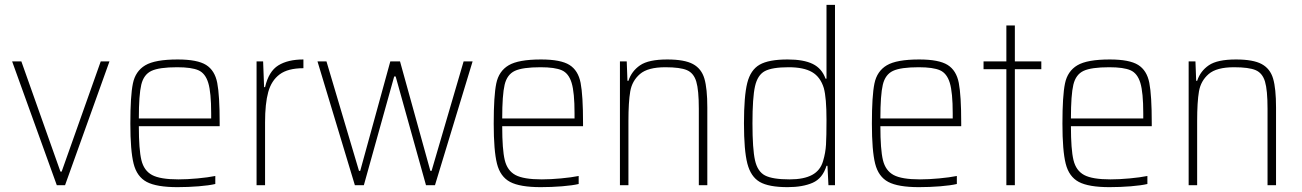

<svg xmlns="http://www.w3.org/2000/svg" viewBox="-20 -763 5363 791"><path d="M214 0 30 -510H68L229 -56H234L395 -510H431L248 0Z M885 -243H552Q552 -147 562.5 -103.5Q573 -60 606.5 -42Q640 -24 715 -24Q751 -24 794 -28Q837 -32 867 -38V-5Q842 1 798.5 4.5Q755 8 711 8Q625 8 584.5 -13.5Q544 -35 530.5 -88.5Q517 -142 517 -254Q517 -368 527.5 -419Q538 -470 578.5 -494Q619 -518 712 -518Q793 -518 829 -495.5Q865 -473 875 -421.5Q885 -370 885 -256ZM552 -275H850V-296Q850 -382 838 -421.5Q826 -461 797.5 -473.5Q769 -486 710 -486Q636 -486 604 -471Q572 -456 562 -414Q552 -372 552 -275Z M1037 -510H1064L1068 -404H1072Q1087 -469 1126.5 -493.5Q1166 -518 1230 -518V-482Q1166 -482 1132 -456.5Q1098 -431 1085 -383.5Q1072 -336 1072 -259V0H1037Z M1442 0 1288 -510H1325L1459 -59H1464L1588 -510H1628L1753 -59H1758L1890 -510H1927L1772 0H1735L1610 -448H1604L1479 0Z M2382 -243H2049Q2049 -147 2059.5 -103.5Q2070 -60 2103.5 -42Q2137 -24 2212 -24Q2248 -24 2291 -28Q2334 -32 2364 -38V-5Q2339 1 2295.5 4.5Q2252 8 2208 8Q2122 8 2081.5 -13.5Q2041 -35 2027.5 -88.5Q2014 -142 2014 -254Q2014 -368 2024.5 -419Q2035 -470 2075.5 -494Q2116 -518 2209 -518Q2290 -518 2326 -495.5Q2362 -473 2372 -421.5Q2382 -370 2382 -256ZM2049 -275H2347V-296Q2347 -382 2335 -421.5Q2323 -461 2294.5 -473.5Q2266 -486 2207 -486Q2133 -486 2101 -471Q2069 -456 2059 -414Q2049 -372 2049 -275Z M2534 -510H2562L2565 -430H2569Q2582 -470 2617 -494Q2652 -518 2729 -518Q2800 -518 2835 -499Q2870 -480 2882 -439Q2894 -398 2894 -320V0H2859V-315Q2859 -392 2848.5 -427Q2838 -462 2810 -474Q2782 -486 2721 -486Q2649 -486 2616.5 -458Q2584 -430 2576.5 -386.5Q2569 -343 2569 -264V0H2534Z M3045 -255Q3045 -367 3058.5 -421Q3072 -475 3109.5 -496.5Q3147 -518 3225 -518Q3291 -518 3328.5 -499.5Q3366 -481 3381 -439H3385V-743H3420V0H3393L3389 -80H3385Q3369 -28 3328 -10Q3287 8 3225 8Q3147 8 3110 -13.5Q3073 -35 3059 -89Q3045 -143 3045 -255ZM3371 -100Q3381 -133 3383 -167.5Q3385 -202 3385 -269Q3385 -360 3374 -400Q3360 -446 3325.5 -466Q3291 -486 3229 -486Q3161 -486 3131 -470Q3101 -454 3090.5 -407.5Q3080 -361 3080 -255Q3080 -149 3090.5 -102.5Q3101 -56 3132 -40Q3163 -24 3233 -24Q3292 -24 3326 -42.5Q3360 -61 3371 -100Z M3940 -243H3607Q3607 -147 3617.5 -103.5Q3628 -60 3661.5 -42Q3695 -24 3770 -24Q3806 -24 3849 -28Q3892 -32 3922 -38V-5Q3897 1 3853.5 4.5Q3810 8 3766 8Q3680 8 3639.5 -13.5Q3599 -35 3585.5 -88.5Q3572 -142 3572 -254Q3572 -368 3582.5 -419Q3593 -470 3633.5 -494Q3674 -518 3767 -518Q3848 -518 3884 -495.5Q3920 -473 3930 -421.5Q3940 -370 3940 -256ZM3607 -275H3905V-296Q3905 -382 3893 -421.5Q3881 -461 3852.5 -473.5Q3824 -486 3765 -486Q3691 -486 3659 -471Q3627 -456 3617 -414Q3607 -372 3607 -275Z M4126 0V-478H4032V-510H4126V-658H4161V-510H4270V-478H4161V0Z M4725 -243H4392Q4392 -147 4402.5 -103.5Q4413 -60 4446.5 -42Q4480 -24 4555 -24Q4591 -24 4634 -28Q4677 -32 4707 -38V-5Q4682 1 4638.5 4.5Q4595 8 4551 8Q4465 8 4424.5 -13.5Q4384 -35 4370.5 -88.5Q4357 -142 4357 -254Q4357 -368 4367.5 -419Q4378 -470 4418.5 -494Q4459 -518 4552 -518Q4633 -518 4669 -495.5Q4705 -473 4715 -421.5Q4725 -370 4725 -256ZM4392 -275H4690V-296Q4690 -382 4678 -421.5Q4666 -461 4637.5 -473.5Q4609 -486 4550 -486Q4476 -486 4444 -471Q4412 -456 4402 -414Q4392 -372 4392 -275Z M4877 -510H4905L4908 -430H4912Q4925 -470 4960 -494Q4995 -518 5072 -518Q5143 -518 5178 -499Q5213 -480 5225 -439Q5237 -398 5237 -320V0H5202V-315Q5202 -392 5191.5 -427Q5181 -462 5153 -474Q5125 -486 5064 -486Q4992 -486 4959.5 -458Q4927 -430 4919.5 -386.5Q4912 -343 4912 -264V0H4877Z"/></svg>

Font: Saira Semi Condensed Thin
Style: Regular
Weight: 100
Width: 4
Designer: Hector Gatti with collaboration of the Omnibus-Type team
Foundry: Omnibus-Type
Version: Version 1.001; ttfautohint (v1.8)